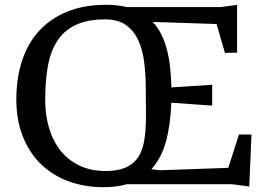

<svg xmlns="http://www.w3.org/2000/svg" viewBox="-20 -777 1125 809"><path d="M48.8 -358.4Q48.8 -445.8 72.3 -519Q95.7 -592.3 143.1 -645Q190.4 -697.8 261.5 -727.3Q332.5 -756.8 427.7 -756.8Q475.1 -756.8 514.2 -747.1H909.2L979 -756.3V-555.2L927.7 -554.2L892.6 -675.8L623.5 -684.6Q645.5 -661.1 660.2 -631.1Q674.8 -601.1 683.8 -565.9Q692.9 -530.8 697 -491.2Q701.2 -451.7 702.1 -408.7L874 -419.9V-332L701.7 -344.2Q698.7 -252 679.4 -181.2Q660.2 -110.4 617.7 -64L654.3 -59.6L941.9 -69.8L986.8 -210H1039.6L1030.3 8.8L956.5 -1H515.1Q471.2 11.7 417.5 11.7Q334.5 11.7 266.6 -13.9Q198.7 -39.6 150.4 -87.4Q102.1 -135.3 75.4 -203.9Q48.8 -272.5 48.8 -358.4ZM170.4 -355.5Q170.4 -292.5 186.8 -237.3Q203.1 -182.1 235.8 -141.4Q268.6 -100.6 317.9 -77.9Q367.2 -55.2 432.6 -56.6Q478.5 -57.6 508.3 -70.6Q538.1 -83.5 555.9 -106Q573.7 -128.4 582 -159.7Q590.3 -190.9 593 -229Q595.7 -267.1 595 -310.8Q594.2 -354.5 594.2 -401.9Q594.2 -460.9 587.6 -514.2Q581.1 -567.4 562.5 -607.7Q543.9 -647.9 510.5 -671.6Q477.1 -695.3 423.8 -695.3Q346.7 -695.3 297.4 -671.1Q248 -647 220 -602.5Q191.9 -558.1 181.2 -495.4Q170.4 -432.6 170.4 -355.5Z"/></svg>

Font: Donegal One
Style: Regular
Weight: 400
Designer: Gary Lonergan
Foundry: Sorkin Type Co.
Version: Version 1.004